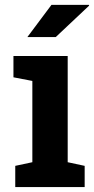

<svg xmlns="http://www.w3.org/2000/svg" viewBox="-20 -754 379 774"><path d="M34.2 0ZM34.2 -442.4V-528.3H252.9V-100.1L321.3 -85.4V0H41.5V-85.4L110.4 -100.1V-427.7ZM187.5 -734.4H338.4L339.4 -731.4L204.6 -604.5H90.3Z"/></svg>

Font: TypoPRO Roboto Slab
Style: Bold
Weight: 700
Designer: Google
Version: Version 1.100263; 2013; ttfautohint (v0.94.20-1c74) -l 8 -r 